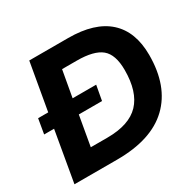

<svg xmlns="http://www.w3.org/2000/svg" viewBox="-147 -828 1004 988"><g transform="rotate(-30 355.0 -334.0)"><path d="M25 0 77 -300H18L33 -388H93L142 -668H373Q530 -668 610.5 -595.5Q691 -523 691 -384Q691 -199 587 -99.5Q483 0 279 0ZM193 -123H291Q422 -123 482.5 -187Q543 -251 543 -380Q543 -472 499 -508.5Q455 -545 353 -545H266L238 -388H378L362 -300H224Z"/></g></svg>

Font: Gantari
Style: Bold Italic
Weight: 700
Italic angle: -10°
Designer: Anugrah Pasau
Foundry: Lafontype
Version: Version 1.000; ttfautohint (v1.8.4.7-5d5b)